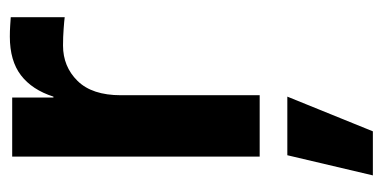

<svg xmlns="http://www.w3.org/2000/svg" viewBox="-218 -343 796 400"><g transform="rotate(-90 180.0 -143.0)"><path d="M53.7 0V-515.6H176.8V-429.7H178.7Q192.9 -474.1 223.1 -497.3Q253.4 -520.5 303.7 -520.5Q315.9 -520.5 326.2 -519.8Q336.4 -519 344.2 -518.6V-406.2Q336.9 -407.2 320.1 -408.4Q303.2 -409.7 285.2 -409.7Q241.2 -409.7 211.4 -379.4Q181.6 -349.1 181.6 -289.1V0ZM14.6 235.8 56.6 57.6H178.7L106.4 235.8Z"/></g></svg>

Font: Inter Display Semi Bold
Style: Regular
Weight: 600
Designer: Rasmus Andersson
Foundry: rsms
Version: Version 4.000;git-37864ae